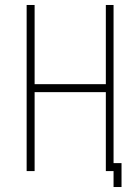

<svg xmlns="http://www.w3.org/2000/svg" viewBox="-20 -687 562 771"><path d="M436 0H405V-317H119V0H87V-667H119V-349H405V-667H436V-32H468V64H436Z"/></svg>

Font: Zector
Style: Regular
Weight: 400
Designer: GGBot
Version: 0.72